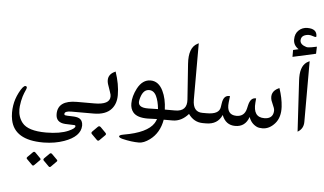

<svg xmlns="http://www.w3.org/2000/svg" viewBox="-78 -1050 2846 1688"><g transform="rotate(5 1344.5 -206.0)"><path d="M733.4 0V-89.4H606C493.2 -89.4 437 -48.8 437 32.7C437 82.5 464.8 109.4 520 112.8C546.9 114.3 573.2 115.2 599.6 115.7C605 115.7 608.4 117.2 609.9 119.6C610.8 121.6 611.3 123.5 611.3 125.5C611.3 138.2 592.8 152.8 555.2 169.4C505.9 191.4 440.9 202.1 360.8 202.6H358.4C251.5 202.6 181.2 180.7 146.5 136.7C120.6 104 107.4 64.5 107.4 18.6C107.4 9.8 107.9 1 108.9 -8.3C112.3 -39.1 117.7 -67.9 126 -94.7C131.8 -113.8 140.6 -135.7 151.9 -160.6C154.3 -167 155.8 -171.9 155.8 -176.3C155.8 -183.1 152.3 -187 145.5 -188.5C144.5 -189 143.6 -189 142.6 -189C128.4 -189 110.4 -167 87.9 -123.5C68.8 -85.9 56.2 -48.3 50.3 -9.8C46.9 11.7 45.4 32.7 45.4 52.7C45.4 75.7 47.4 97.2 51.8 118.2C75.2 233.9 170.9 292 339.4 292H347.7C411.6 291 470.7 281.2 523.9 262.2C619.1 228.5 667.5 179.7 669.4 115.7V113.3C669.4 83.5 658.2 62.5 635.7 51.3C622.1 44.4 601.1 41 572.8 40.5C540 40 520 39.1 511.7 36.6C507.3 35.2 504.9 31.7 504.9 26.4V25.4C505.4 8.3 524.9 0 564.5 0ZM281.2 386.2C277.3 382.3 273.4 380.4 269.5 380.4C266.1 380.4 262.2 382.3 258.8 385.7L213.9 430.7C210.4 434.1 208.5 438 208.5 441.4C208.5 443.8 210 446.8 212.4 449.2L260.3 497.1C263.7 500.5 266.6 502 269.5 502C272.9 502 275.9 500.5 279.3 497.1L327.1 449.2C329.6 446.8 331.1 443.8 331.1 440.9C331.1 438 329.6 435.1 326.7 432.1ZM428.2 386.2C424.3 382.3 420.4 380.4 416.5 380.4C413.1 380.4 409.2 382.3 405.8 385.7L361.3 430.2C357.9 434.1 356 438 356 441.4C356 444.3 357.4 447.3 359.9 449.7L407.2 497.1C410.6 500.5 413.6 502 417 502C420.4 502 423.3 500.5 426.8 497.1L474.1 449.2C477.1 446.8 478.5 443.8 478.5 440.9C478.5 438 477.1 435.1 474.1 432.1Z M709 -89.4V0H760.3C832 0 884.8 -19 918 -57.6C944.8 -88.4 958.5 -128.9 958.5 -179.2V-181.6C958.5 -243.7 946.3 -311 921.4 -384.8L913.6 -380.9C877 -363.8 858.9 -337.9 858.9 -303.7C858.9 -293.5 860.4 -282.7 863.8 -271C866.7 -260.3 874 -239.3 885.3 -208.5C890.1 -195.3 893.1 -185.1 894.5 -178.7C895.5 -172.9 896 -167.5 896 -162.1C896 -113.8 850.6 -89.4 759.8 -89.4ZM834 113.8C829.6 109.4 824.7 106.9 820.3 106.9C815.9 106.9 812 108.9 807.6 113.3L763.2 157.7C758.8 162.1 756.3 166.5 756.3 170.4C756.3 174.3 758.3 177.7 761.7 181.2L809.1 228.5C813 232.4 816.9 234.4 820.3 234.4C824.2 234.4 828.1 232.4 832 228.5L879.9 180.7C883.3 177.2 884.8 173.8 884.8 170.4C884.8 167 882.8 163.1 879.4 159.7Z M1236.3 -333.5C1188 -334 1148.9 -306.6 1119.6 -251C1095.7 -204.6 1083.5 -160.6 1083.5 -118.7C1083 -86.4 1091.8 -60.1 1109.4 -39.1C1133.3 -11.2 1176.3 2.9 1238.8 2.4C1264.6 2 1292 1 1320.3 -0.5C1315.9 12.7 1310.1 24.9 1302.7 37.1C1265.1 96.2 1177.7 137.7 1040.5 161.1C1012.7 166 999.5 172.9 1001.5 181.2C1002.9 188.5 1013.7 194.8 1032.7 199.7C1086.4 212.9 1135.7 219.2 1180.2 219.2C1208 219.2 1239.3 206.5 1273.9 181.2C1330.6 139.6 1365.7 79.1 1379.4 0H1445.8V-89.4H1381.3C1378.9 -153.3 1367.2 -207.5 1345.2 -252.4C1319.3 -306.2 1282.7 -333 1236.3 -333.5ZM1223.6 -248C1253.4 -250.5 1276.9 -235.8 1293 -203.1C1307.1 -173.8 1316.9 -135.7 1321.3 -88.4C1293.5 -87.9 1265.1 -86.9 1237.3 -86.4C1170.4 -85 1141.1 -106.4 1150.4 -151.4C1163.1 -212.9 1187.5 -245.1 1223.6 -248Z M1712.9 -89.4C1656.2 -89.4 1627.9 -126 1627.9 -199.2V-696.3L1616.2 -689.9C1564.9 -663.6 1543 -602.5 1549.8 -507.3L1571.8 -194.8C1576.7 -124.5 1543.5 -89.4 1472.2 -89.4H1421.4V0H1458C1509.8 0 1556.2 -23.4 1596.7 -69.8C1629.4 -23.4 1671.9 0 1725.1 0H1754.9V-89.4Z M2251 0C2292 -0.5 2328.6 -19.5 2360.4 -56.2C2392.1 -92.8 2405.8 -142.1 2402.3 -203.6C2399.4 -254.4 2388.2 -308.6 2368.7 -365.7L2360.4 -361.8C2312 -338.9 2294.4 -301.8 2308.6 -251.5C2310.5 -245.1 2318.8 -224.6 2334 -189.5C2340.3 -173.3 2340.8 -156.2 2335 -137.2C2325.7 -106.4 2300.3 -90.8 2259.8 -90.3C2191.9 -89.4 2161.6 -132.8 2169.4 -220.7L2172.4 -257.3H2166C2137.2 -257.3 2117.7 -235.4 2107.4 -191.9L2100.1 -160.6C2088.9 -112.8 2059.1 -88.9 2011.7 -89.4C1952.6 -90.3 1927.2 -127.4 1935.5 -201.2L1941.9 -257.3H1932.6C1901.4 -257.3 1882.3 -234.9 1875.5 -190.4L1869.6 -152.8C1863.3 -110.4 1823.7 -89.4 1752 -89.4H1730.5V0H1752.4C1821.3 0 1867.7 -28.8 1892.6 -86.4C1914.6 -28.8 1953.6 0 2009.8 0C2069.3 0 2109.4 -29.8 2129.9 -89.8C2143.1 -51.8 2166.5 -24.9 2200.2 -8.8C2212.4 -2.9 2229.5 0 2251 0Z M2603.5 -619.6C2557.1 -598.1 2534.2 -549.8 2534.2 -474.6C2534.2 -467.3 2534.2 -460 2534.7 -452.1L2561 2.4C2595.7 -17.6 2612.8 -47.9 2612.8 -88.4V-624ZM2459 -709.5V-648.9L2663.1 -694.3L2665 -756.8C2628.4 -748.5 2602.5 -744.1 2586.4 -744.1C2581.1 -744.1 2576.7 -744.6 2573.2 -745.6C2535.6 -756.8 2517.1 -774.9 2517.1 -799.8C2517.1 -801.3 2517.1 -803.2 2517.6 -805.2C2520 -832.5 2539.6 -848.6 2577.1 -853C2579.6 -853.5 2582 -853.5 2584.5 -853.5C2596.2 -853.5 2609.4 -851.1 2624 -845.7C2633.3 -842.3 2640.1 -840.8 2645 -840.8C2650.4 -840.8 2652.8 -842.8 2652.8 -846.7C2652.8 -891.1 2625 -913.6 2568.8 -913.6C2538.6 -913.6 2512.7 -903.8 2491.7 -883.8C2470.7 -864.3 2460 -837.4 2460 -802.7C2460 -768.1 2475.6 -740.7 2506.8 -720.7Z"/></g></svg>

Font: Gandom
Style: Regular
Weight: 400
Foundry: DejaVu fonts team - Redesigned by Saber Rastikerdar - Based on Samim Font
Version: Version 0.8